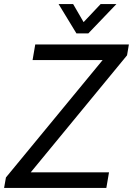

<svg xmlns="http://www.w3.org/2000/svg" viewBox="-30 -917 649 937"><path d="M-1 -51 471 -624H129L142 -700H599L590 -647L120 -76H502L489 0H-10ZM256 -897H327L378 -809L461 -897H538L401 -754H343Z"/></svg>

Font: Sarabun
Style: Italic
Weight: 400
Italic angle: -10°
Designer: Suppakit Chalermlarp | Katatrad Co.,Ltd.
Foundry: Cadson Demak Co.,Ltd.
Version: Version 1.000; ttfautohint (v1.6)